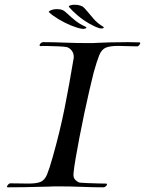

<svg xmlns="http://www.w3.org/2000/svg" viewBox="-20 -813 619 820"><path d="M330 -690Q311 -693 284 -704Q257 -715 231 -730.5Q205 -746 189 -761Q186 -764 197 -769Q208 -774 224 -774Q238 -774 247 -770Q255 -767 268.5 -754Q282 -741 300.5 -726Q319 -711 341 -701Q349 -698 349 -695Q349 -692 342.5 -690.5Q336 -689 330 -690ZM403 -693Q384 -699 359 -713.5Q334 -728 311 -747.5Q288 -767 274 -784Q272 -788 283.5 -791Q295 -794 311 -792Q324 -790 333 -785Q340 -780 352 -765.5Q364 -751 379.5 -733Q395 -715 416 -702Q423 -699 423 -695Q422 -692 415.5 -691.5Q409 -691 403 -693ZM13 -13Q10 -13 10 -16Q10 -20 15.5 -25.5Q21 -31 25 -30Q49 -30 68 -29.5Q87 -29 101 -29Q137 -29 154 -36.5Q171 -44 181 -68Q191 -92 205 -142Q236 -251 256 -351.5Q276 -452 294 -561Q295 -564 295 -570Q295 -587 285 -598.5Q275 -610 264 -612Q254 -614 230.5 -615Q207 -616 184 -616.5Q161 -617 154 -616Q149 -616 149 -620Q149 -624 154 -628.5Q159 -633 164 -633Q203 -633 255 -631Q307 -629 353 -629Q365 -629 375.5 -629Q386 -629 396 -630Q413 -631 449.5 -632Q486 -633 526 -633Q539 -633 551.5 -632.5Q564 -632 575 -632H576Q579 -632 579 -629Q579 -625 574 -619.5Q569 -614 565 -615Q540 -615 520.5 -616Q501 -617 485 -617Q450 -617 432 -609.5Q414 -602 404 -577.5Q394 -553 380 -503Q372 -472 361.5 -426Q351 -380 340 -328.5Q329 -277 319.5 -227Q310 -177 303 -136.5Q296 -96 294 -73Q292 -54 302 -44.5Q312 -35 321 -33Q331 -32 354.5 -31Q378 -30 401 -29.5Q424 -29 431 -29H432Q437 -29 437 -26Q437 -22 432 -17.5Q427 -13 421 -13Q381 -13 329.5 -15Q278 -17 232 -17Q220 -17 209.5 -17Q199 -17 189 -16Q174 -16 144.5 -15Q115 -14 80.5 -13.5Q46 -13 14 -13ZM330 -690Q311 -693 284 -704Q257 -715 231 -730.5Q205 -746 189 -761Q186 -764 197 -769Q208 -774 224 -774Q238 -774 247 -770Q255 -767 268.5 -754Q282 -741 300.5 -726Q319 -711 341 -701Q349 -698 349 -695Q349 -692 342.5 -690.5Q336 -689 330 -690Z"/></svg>

Font: Kings
Style: Regular
Weight: 400
Designer: Robert E. Leuschke
Foundry: Robert E. Leuschke
Version: Version 1.010; ttfautohint (v1.8.3)